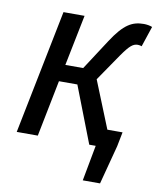

<svg xmlns="http://www.w3.org/2000/svg" viewBox="-93 -737 813 996"><g transform="rotate(10 314.0 -239.0)"><path d="M31 0H142L201 -297H298L413 0H447L412 188H503L557 -17L572 -93H492L392 -341L490 -484C530 -541 547 -554 572 -554C580 -554 587 -552 592 -550L628 -658C617 -663 598 -666 584 -666C523 -666 480 -643 417 -546L313 -386H219L273 -654H162Z"/></g></svg>

Font: Source Sans Pro Semibold
Style: Italic
Weight: 600
Italic angle: -11°
Designer: Paul D. Hunt
Foundry: Adobe Systems Incorporated
Version: Version 3.006;hotconv 1.0.111;makeotfexe 2.5.65597